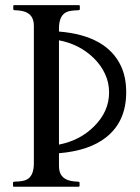

<svg xmlns="http://www.w3.org/2000/svg" viewBox="-20 -708 530 728"><path d="M393.6 -357.4Q393.6 -395.5 377.9 -428.5Q362.3 -461.4 335.9 -487.3Q282.2 -540 203.6 -555.2V-159.7Q282.7 -175.3 335.9 -228Q393.6 -284.7 393.6 -357.4ZM29.3 -15.6Q29.3 -19.5 39.8 -19.5Q50.3 -19.5 64.2 -21.7Q78.1 -23.9 87.9 -31.2Q108.4 -46.9 108.4 -89.4V-610.4Q108.4 -656.7 65.4 -666Q51.3 -668.9 40.8 -668.9Q30.3 -668.9 30.3 -672.9V-684.6Q30.3 -688.5 34.2 -688.5H278.8Q282.7 -688.5 282.7 -684.6V-672.9Q282.7 -668.9 272.2 -668.9Q261.7 -668.9 247.8 -666.7Q233.9 -664.6 224.1 -657.2Q203.6 -641.6 203.6 -599.1V-588.4Q383.8 -573.7 438.5 -458Q458.5 -416 458.5 -357.9Q458.5 -248.5 383.8 -188.5Q319.8 -136.7 203.6 -127V-78.1Q203.6 -31.7 247.1 -22.5Q260.7 -19.5 271.2 -19.5Q281.7 -19.5 281.7 -15.6V-3.9Q281.7 0 277.8 0H33.2Q29.3 0 29.3 -3.9Z"/></svg>

Font: Cardo-Italic
Style: Italic
Weight: 400
Italic angle: -12°
Designer: David J. Perry
Foundry: David J. Perry
Version: Version 0.991